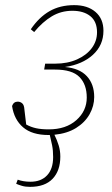

<svg xmlns="http://www.w3.org/2000/svg" viewBox="-20 -513 438 748"><path d="M169 13Q105 13 70 -17Q35 -47 27 -100Q33 -117 49 -117Q59 -117 66.5 -110.5Q74 -104 75 -87L82 -28Q100 -18 120.5 -13.5Q141 -9 170 -9Q237 -9 277.5 -45Q318 -81 318 -133Q318 -184 289.5 -213Q261 -242 194 -242H152L156 -265H195Q243 -265 280 -281.5Q317 -298 337.5 -325.5Q358 -353 358 -387Q358 -429 332 -450Q306 -471 262 -471Q218 -471 182 -449.5Q146 -428 113 -388L100 -399Q132 -446 173 -469.5Q214 -493 269 -493Q321 -493 352 -466.5Q383 -440 383 -393Q383 -337 342 -299.5Q301 -262 233 -252Q290 -247 318.5 -216Q347 -185 347 -135Q347 -100 329 -68Q311 -36 276.5 -14.5Q242 7 192 12Q202 32 208.5 53Q215 74 215 97Q215 152 185 183.5Q155 215 97 215Q79 215 65.5 211Q52 207 43 203L49 187Q71 195 99 195Q140 195 163.5 170Q187 145 187 99Q187 73 183 53Q179 33 174 13Z"/></svg>

Font: Source Serif 4 SmText ExtraLight
Style: Italic
Weight: 200
Italic angle: -12°
Designer: Frank Grießhammer
Foundry: Adobe
Version: Version 4.005;hotconv 1.1.0;makeotfexe 2.6.0